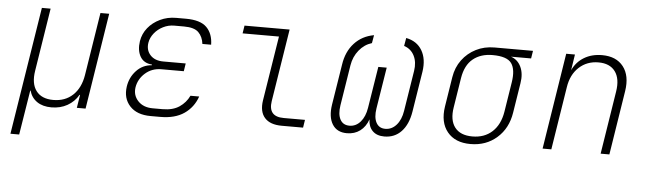

<svg xmlns="http://www.w3.org/2000/svg" viewBox="-47 -737 3694 1094"><g transform="rotate(5 1800.0 -190.0)"><path d="M38 180 154 -550H204L147 -190Q135 -116 166 -74.5Q197 -33 264 -33Q332 -33 376 -74.5Q420 -116 432 -190L489 -550H539L452 0H402L414 -75H411Q388 -35 348 -12.5Q308 10 257 10Q207 10 174.5 -12.5Q142 -35 131 -75H129L117 0L88 180Z M881 10H825Q746 10 705.5 -34Q665 -78 675 -146Q683 -199 718.5 -237Q754 -275 806 -279L807 -283Q760 -286 739.5 -321.5Q719 -357 727 -410Q734 -453 761 -486.5Q788 -520 830 -540Q872 -560 921 -560H977Q1060 -560 1096 -524Q1132 -488 1133 -425H1083Q1078 -466 1053.5 -490.5Q1029 -515 970 -515H914Q881 -515 851 -500Q821 -485 801 -460Q781 -435 776 -406Q769 -363 795 -334.5Q821 -306 870 -306H998L991 -261H863Q809 -261 771 -227.5Q733 -194 725 -146Q718 -100 748.5 -67.5Q779 -35 833 -35H889Q948 -35 985 -60Q1022 -85 1041 -125H1091Q1069 -62 1016.5 -26Q964 10 881 10Z M1574 0Q1507 0 1476 -35Q1445 -70 1455 -135L1514 -505H1306L1313 -550H1571L1505 -135Q1491 -45 1581 -45H1703L1696 0Z M1947 10Q1890 10 1864 -32Q1838 -74 1849 -145L1886 -377Q1897 -452 1941 -500Q1985 -548 2053 -560L2045 -514Q2002 -501 1972 -464Q1942 -427 1934 -377L1897 -145Q1889 -94 1905 -64Q1921 -34 1958 -34Q1995 -34 2021 -64Q2047 -94 2055 -145L2093 -382H2141L2103 -145Q2095 -94 2111 -64Q2127 -34 2163 -34Q2200 -34 2226.5 -64Q2253 -94 2261 -145L2298 -377Q2306 -427 2287.5 -464Q2269 -501 2229 -514L2237 -560Q2299 -548 2328 -499Q2357 -450 2346 -377L2309 -145Q2297 -71 2258.5 -30.5Q2220 10 2161 10Q2118 10 2094 -14Q2070 -38 2069 -80Q2054 -37 2022.5 -13.5Q1991 10 1947 10Z M2654 10Q2566 10 2521.5 -44.5Q2477 -99 2491 -190L2518 -360Q2527 -417 2558.5 -459.5Q2590 -502 2637.5 -526Q2685 -550 2743 -550H2963L2956 -506H2841Q2880 -493 2898.5 -454Q2917 -415 2908 -360L2881 -190Q2867 -99 2805 -44.5Q2743 10 2654 10ZM2661 -34Q2730 -34 2774.5 -75Q2819 -116 2831 -190L2858 -360Q2870 -434 2844.5 -470Q2819 -506 2736 -506Q2668 -506 2624 -470Q2580 -434 2568 -360L2541 -190Q2529 -116 2560.5 -75Q2592 -34 2661 -34Z M3066 0 3153 -550H3203L3189 -459Q3211 -507 3255 -533.5Q3299 -560 3358 -560Q3439 -560 3479.5 -508Q3520 -456 3506 -367L3448 0H3398L3455 -360Q3467 -434 3436.5 -475.5Q3406 -517 3341 -517Q3275 -517 3229.5 -475Q3184 -433 3173 -360L3116 0Z"/></g></svg>

Font: JetBrains Mono NL Thin
Style: Italic
Weight: 100
Italic angle: -9°
Monospace: yes
Designer: Philipp Nurullin, Konstantin Bulenkov
Foundry: JetBrains
Version: Version 2.305; ttfautohint (v1.8.4.7-5d5b)